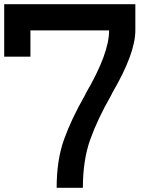

<svg xmlns="http://www.w3.org/2000/svg" viewBox="-20 -895 790 915"><path d="M125 -750V-625H0V-875H625V-750Q625 -640.6 515.6 -453.1Q507.8 -437.5 507.8 -437.5Q445.3 -328.1 410.2 -230.5Q375 -132.8 375 0H250Q250 -132.8 285.2 -230.5Q320.3 -328.1 382.8 -437.5Q382.8 -437.5 390.6 -453.1Q500 -640.6 500 -750Z"/></svg>

Font: CraftyPE
Style: Regular
Weight: 400
Designer: Erek Butcher
Foundry: Haunted Coop
Version: Version 0.018;April 4, 2024;FontCreator 15.0.0.2962 64-bit